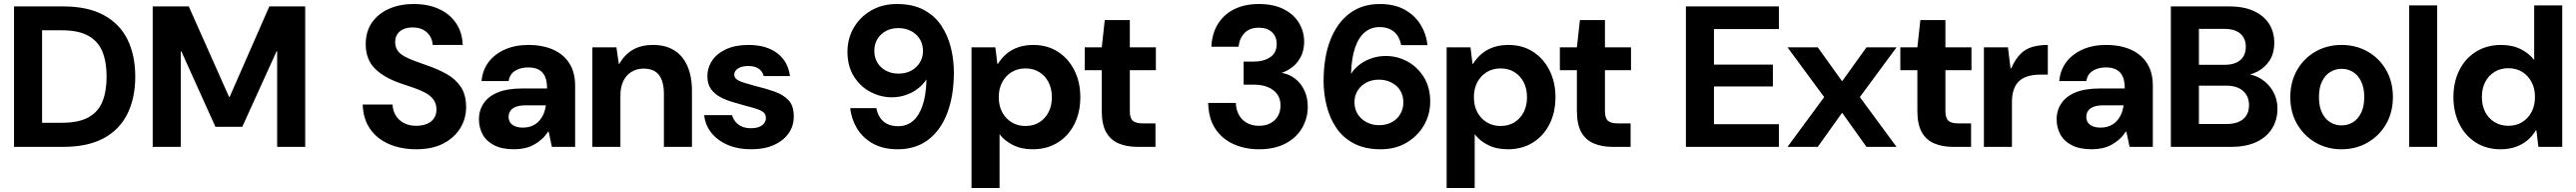

<svg xmlns="http://www.w3.org/2000/svg" viewBox="-20 -732 12856 957"><path d="M50 0V-700H296Q418 -700 498 -656.5Q578 -613 616.5 -534.5Q655 -456 655 -350Q655 -245 616.5 -166Q578 -87 498.5 -43.5Q419 0 296 0ZM190 -120H288Q373 -120 422 -147.5Q471 -175 491.5 -226.5Q512 -278 512 -350Q512 -422 491.5 -473.5Q471 -525 422 -553Q373 -581 288 -581H190Z M742 0V-700H922L1123 -249H1126L1324 -700H1503V0H1363V-476H1360L1189 -100H1055L885 -476H882V0Z M2057 12Q1981 12 1921 -14Q1861 -40 1826.5 -90Q1792 -140 1790 -211H1939Q1940 -181 1954.5 -157Q1969 -133 1995 -119Q2021 -105 2057 -105Q2086 -105 2109 -114Q2132 -123 2145 -141.5Q2158 -160 2158 -186Q2158 -215 2143.5 -235Q2129 -255 2103.5 -269Q2078 -283 2045.5 -294Q2013 -305 1978 -317Q1894 -346 1849.5 -391.5Q1805 -437 1805 -512Q1805 -575 1836 -619.5Q1867 -664 1921 -688Q1975 -712 2045 -712Q2116 -712 2170 -687.5Q2224 -663 2255.5 -617Q2287 -571 2289 -508H2139Q2138 -533 2125.5 -552.5Q2113 -572 2092 -583.5Q2071 -595 2042 -595Q2017 -596 1996.5 -588Q1976 -580 1964 -563.5Q1952 -547 1952 -522Q1952 -498 1963.5 -481Q1975 -464 1996.5 -452Q2018 -440 2047 -429Q2076 -418 2111 -406Q2164 -388 2208 -363.5Q2252 -339 2279 -300Q2306 -261 2306 -197Q2306 -141 2277 -93.5Q2248 -46 2193 -17Q2138 12 2057 12Z M2545 12Q2485 12 2446 -8Q2407 -28 2388.5 -62Q2370 -96 2370 -137Q2370 -182 2393.5 -217Q2417 -252 2464.5 -271.5Q2512 -291 2586 -291H2710Q2710 -327 2700 -350Q2690 -373 2669 -384.5Q2648 -396 2616 -396Q2578 -396 2551 -379.5Q2524 -363 2518 -328H2383Q2388 -383 2418.5 -423Q2449 -463 2500 -485.5Q2551 -508 2616 -508Q2688 -508 2740.5 -484.5Q2793 -461 2821.5 -416Q2850 -371 2850 -305V0H2734L2718 -76H2715Q2701 -54 2683 -38Q2665 -22 2644 -10.5Q2623 1 2598 6.5Q2573 12 2545 12ZM2589 -96Q2615 -96 2635 -104.5Q2655 -113 2669.5 -128.5Q2684 -144 2692.5 -164Q2701 -184 2704 -207H2602Q2573 -207 2554 -199.5Q2535 -192 2526.5 -179Q2518 -166 2518 -150Q2518 -132 2527 -120Q2536 -108 2552 -102Q2568 -96 2589 -96Z M2936 0V-496H3056L3068 -414H3071Q3095 -458 3136.5 -483Q3178 -508 3239 -508Q3301 -508 3344 -481.5Q3387 -455 3410 -403.5Q3433 -352 3433 -277V0H3293V-264Q3293 -325 3269 -357.5Q3245 -390 3191 -390Q3158 -390 3131.5 -374Q3105 -358 3090.5 -328Q3076 -298 3076 -256V0Z M3729 12Q3662 12 3611 -10Q3560 -32 3529.5 -70.5Q3499 -109 3494 -158H3633Q3638 -141 3649.5 -126Q3661 -111 3680.5 -102Q3700 -93 3726 -93Q3753 -93 3769.5 -100Q3786 -107 3794 -119Q3802 -131 3802 -143Q3802 -162 3790 -172Q3778 -182 3755 -189.5Q3732 -197 3700 -205Q3668 -214 3634 -224Q3600 -234 3572 -249.5Q3544 -265 3527 -289.5Q3510 -314 3510 -351Q3510 -395 3534 -430.5Q3558 -466 3604 -487Q3650 -508 3715 -508Q3805 -508 3859 -466.5Q3913 -425 3922 -353H3791Q3785 -377 3765.5 -390Q3746 -403 3714 -403Q3681 -403 3662.5 -390.5Q3644 -378 3644 -360Q3644 -346 3656.5 -336.5Q3669 -327 3692 -320Q3715 -313 3747 -304Q3801 -291 3845 -275.5Q3889 -260 3915 -232.5Q3941 -205 3941 -153Q3942 -106 3916 -68.5Q3890 -31 3842.5 -9.5Q3795 12 3729 12Z M4460 12Q4386 12 4335 -17Q4284 -46 4256 -93Q4228 -140 4223 -193H4353Q4362 -149 4389.5 -126Q4417 -103 4462 -103Q4504 -103 4534.5 -128Q4565 -153 4583 -204Q4601 -255 4603 -330Q4603 -332 4603 -333.5Q4603 -335 4603 -336Q4587 -311 4560.5 -290.5Q4534 -270 4500.5 -258.5Q4467 -247 4431 -247Q4374 -247 4322.5 -274.5Q4271 -302 4240 -353Q4209 -404 4209 -474Q4209 -539 4240 -593Q4271 -647 4327 -679.5Q4383 -712 4455 -712Q4536 -712 4590.5 -682.5Q4645 -653 4677.5 -604Q4710 -555 4725 -494.5Q4740 -434 4740 -372Q4740 -255 4707 -168.5Q4674 -82 4611.5 -35Q4549 12 4460 12ZM4464 -365Q4499 -365 4526.5 -379.5Q4554 -394 4570 -420Q4586 -446 4586 -477Q4586 -511 4570 -537Q4554 -563 4526 -577.5Q4498 -592 4463 -592Q4428 -592 4401 -577.5Q4374 -563 4358.5 -537.5Q4343 -512 4343 -479Q4343 -445 4358.5 -419.5Q4374 -394 4401.5 -379.5Q4429 -365 4464 -365Z M4828 205V-496H4947L4957 -414H4960Q4978 -443 5003 -464Q5028 -485 5061.5 -496.5Q5095 -508 5136 -508Q5206 -508 5258.5 -474.5Q5311 -441 5341 -382Q5371 -323 5371 -248Q5371 -172 5341.5 -113.5Q5312 -55 5258.5 -21.5Q5205 12 5133 12Q5077 12 5035 -9Q4993 -30 4968 -63V205ZM5097 -104Q5137 -104 5166.5 -122.5Q5196 -141 5212.5 -173Q5229 -205 5229 -247Q5229 -290 5212.5 -322Q5196 -354 5166.5 -372.5Q5137 -391 5097 -391Q5058 -391 5028 -372.5Q4998 -354 4981 -322Q4964 -290 4964 -248Q4964 -205 4981 -173Q4998 -141 5028 -122.5Q5058 -104 5097 -104Z M5656 0Q5603 0 5562.5 -17Q5522 -34 5500 -73Q5478 -112 5478 -179V-382H5393V-496H5478L5493 -632H5618V-496H5748V-382H5618V-178Q5618 -144 5632.5 -130.5Q5647 -117 5682 -117H5746V0Z M6262 12Q6194 12 6137 -13Q6080 -38 6045.5 -89Q6011 -140 6009 -219H6147Q6148 -187 6161.5 -161Q6175 -135 6201 -120Q6227 -105 6262 -105Q6297 -105 6321 -118.5Q6345 -132 6357.5 -154.5Q6370 -177 6370 -206Q6370 -240 6353.5 -262.5Q6337 -285 6307.5 -297.5Q6278 -310 6238 -310H6186V-425H6238Q6285 -425 6318 -446.5Q6351 -468 6351 -513Q6351 -550 6327 -572Q6303 -594 6262 -594Q6215 -594 6189.5 -566.5Q6164 -539 6161 -499H6025Q6028 -566 6058.5 -614Q6089 -662 6141 -687Q6193 -712 6262 -712Q6335 -712 6385.5 -686.5Q6436 -661 6462 -618Q6488 -575 6488 -524Q6488 -483 6472.5 -451.5Q6457 -420 6431.5 -399.5Q6406 -379 6376 -369Q6415 -362 6444 -339Q6473 -316 6489.5 -280.5Q6506 -245 6506 -200Q6506 -143 6478 -94.5Q6450 -46 6395.5 -17Q6341 12 6262 12Z M6870 12Q6790 12 6735 -17.5Q6680 -47 6647.5 -96Q6615 -145 6600 -205.5Q6585 -266 6585 -328Q6585 -446 6618.5 -532Q6652 -618 6714.5 -665Q6777 -712 6865 -712Q6940 -712 6991 -683Q7042 -654 7070 -607.5Q7098 -561 7103 -507H6972Q6964 -551 6936 -574Q6908 -597 6864 -597Q6822 -597 6791 -571.5Q6760 -546 6742.5 -495.5Q6725 -445 6722 -369Q6722 -368 6722 -366.5Q6722 -365 6722 -364Q6738 -390 6764.5 -410Q6791 -430 6824.5 -441.5Q6858 -453 6895 -453Q6953 -453 7003.5 -425.5Q7054 -398 7085.5 -347Q7117 -296 7117 -226Q7117 -161 7085.5 -107Q7054 -53 6998.5 -20.5Q6943 12 6870 12ZM6862 -108Q6897 -108 6924.5 -122.5Q6952 -137 6967.5 -163Q6983 -189 6983 -221Q6983 -256 6967.5 -281Q6952 -306 6924 -320.5Q6896 -335 6861 -335Q6826 -335 6798.5 -320.5Q6771 -306 6755 -280.5Q6739 -255 6739 -223Q6739 -189 6755 -163.5Q6771 -138 6799 -123Q6827 -108 6862 -108Z M7199 205V-496H7318L7328 -414H7331Q7349 -443 7374 -464Q7399 -485 7432.5 -496.5Q7466 -508 7507 -508Q7577 -508 7629.5 -474.5Q7682 -441 7712 -382Q7742 -323 7742 -248Q7742 -172 7712.5 -113.5Q7683 -55 7629.5 -21.5Q7576 12 7504 12Q7448 12 7406 -9Q7364 -30 7339 -63V205ZM7468 -104Q7508 -104 7537.5 -122.5Q7567 -141 7583.5 -173Q7600 -205 7600 -247Q7600 -290 7583.5 -322Q7567 -354 7537.5 -372.5Q7508 -391 7468 -391Q7429 -391 7399 -372.5Q7369 -354 7352 -322Q7335 -290 7335 -248Q7335 -205 7352 -173Q7369 -141 7399 -122.5Q7429 -104 7468 -104Z M8027 0Q7974 0 7933.5 -17Q7893 -34 7871 -73Q7849 -112 7849 -179V-382H7764V-496H7849L7864 -632H7989V-496H8119V-382H7989V-178Q7989 -144 8003.5 -130.5Q8018 -117 8053 -117H8117V0Z M8393 0V-700H8857V-587H8533V-410H8827V-301H8533V-113H8857V0Z M8900 0 9083 -248 8900 -496H9051L9171 -329H9174L9294 -496H9444L9261 -248L9444 0H9294L9174 -168H9171L9051 0Z M9726 0Q9673 0 9632.5 -17Q9592 -34 9570 -73Q9548 -112 9548 -179V-382H9463V-496H9548L9563 -632H9688V-496H9818V-382H9688V-178Q9688 -144 9702.5 -130.5Q9717 -117 9752 -117H9816V0Z M9880 0V-496H10000L10013 -391H10016Q10037 -438 10063 -463.5Q10089 -489 10123 -498.5Q10157 -508 10199 -508V-360H10161Q10128 -360 10101.5 -352.5Q10075 -345 10057 -329Q10039 -313 10029.5 -286.5Q10020 -260 10020 -222V0Z M10418 12Q10358 12 10319 -8Q10280 -28 10261.5 -62Q10243 -96 10243 -137Q10243 -182 10266.5 -217Q10290 -252 10337.5 -271.5Q10385 -291 10459 -291H10583Q10583 -327 10573 -350Q10563 -373 10542 -384.5Q10521 -396 10489 -396Q10451 -396 10424 -379.5Q10397 -363 10391 -328H10256Q10261 -383 10291.5 -423Q10322 -463 10373 -485.5Q10424 -508 10489 -508Q10561 -508 10613.5 -484.5Q10666 -461 10694.5 -416Q10723 -371 10723 -305V0H10607L10591 -76H10588Q10574 -54 10556 -38Q10538 -22 10517 -10.5Q10496 1 10471 6.5Q10446 12 10418 12ZM10462 -96Q10488 -96 10508 -104.5Q10528 -113 10542.5 -128.5Q10557 -144 10565.5 -164Q10574 -184 10577 -207H10475Q10446 -207 10427 -199.5Q10408 -192 10399.5 -179Q10391 -166 10391 -150Q10391 -132 10400 -120Q10409 -108 10425 -102Q10441 -96 10462 -96Z M10813 0V-700H11104Q11177 -700 11227 -677Q11277 -654 11303 -613.5Q11329 -573 11329 -519Q11329 -467 11306 -431Q11283 -395 11245.5 -375.5Q11208 -356 11163 -353L11179 -364Q11227 -362 11264.5 -338Q11302 -314 11323.5 -275.5Q11345 -237 11345 -191Q11345 -135 11318 -91.5Q11291 -48 11239.5 -24Q11188 0 11114 0ZM10953 -114H11092Q11145 -114 11174 -138.5Q11203 -163 11203 -208Q11203 -253 11173 -279Q11143 -305 11090 -305H10953ZM10953 -409H11081Q11132 -409 11159.5 -432.5Q11187 -456 11187 -499Q11187 -541 11159.5 -564.5Q11132 -588 11080 -588H10953Z M11664 12Q11593 12 11535 -21.5Q11477 -55 11443 -113.5Q11409 -172 11409 -248Q11409 -324 11443 -383Q11477 -442 11535 -475Q11593 -508 11665 -508Q11737 -508 11795 -475Q11853 -442 11887 -383.5Q11921 -325 11921 -248Q11921 -172 11887 -113.5Q11853 -55 11795 -21.5Q11737 12 11664 12ZM11664 -107Q11696 -107 11721.5 -122.5Q11747 -138 11762.5 -169.5Q11778 -201 11778 -248Q11778 -295 11762.5 -326.5Q11747 -358 11721.5 -373.5Q11696 -389 11665 -389Q11635 -389 11609 -373.5Q11583 -358 11567.5 -326.5Q11552 -295 11552 -248Q11552 -201 11567.5 -169.5Q11583 -138 11608.5 -122.5Q11634 -107 11664 -107Z M12002 0V-705H12142V0Z M12458 12Q12388 12 12335 -21.5Q12282 -55 12252.5 -114Q12223 -173 12223 -248Q12223 -323 12252.5 -382Q12282 -441 12336 -474.5Q12390 -508 12461 -508Q12517 -508 12559 -487Q12601 -466 12626 -433V-705H12766V0H12647L12637 -82H12634Q12617 -53 12591.5 -32Q12566 -11 12533 0.5Q12500 12 12458 12ZM12497 -105Q12537 -105 12566.5 -123.5Q12596 -142 12613 -174Q12630 -206 12630 -249Q12630 -291 12613 -323Q12596 -355 12566.5 -373.5Q12537 -392 12497 -392Q12458 -392 12428 -373.5Q12398 -355 12381.5 -323Q12365 -291 12365 -249Q12365 -206 12381.5 -174Q12398 -142 12428 -123.5Q12458 -105 12497 -105Z"/></svg>

Font: DM Sans 9pt 36pt ExtraBold
Style: Regular
Weight: 800
Version: Version 4.004;gftools[0.9.30]